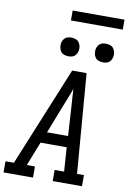

<svg xmlns="http://www.w3.org/2000/svg" viewBox="-126 -1191 842 1258"><g transform="rotate(10 295.0 -561.5)"><path d="M186 0H-10V-74H46L317 -735H413L466 -74H512V0H317V-74H380L369 -234H195L132 -74H186ZM225 -308H365L354 -490Q351 -522 349.5 -554Q348 -586 346 -618Q334 -586 321.5 -554Q309 -522 296 -490ZM505 -823Q491 -823 477 -828Q463 -833 455 -844.5Q447 -856 444.5 -870.5Q442 -885 444 -900Q446 -910 451.5 -920Q457 -930 465.5 -936.5Q474 -943 484.5 -945Q495 -947 506 -947Q520 -947 534 -942Q548 -937 556 -925.5Q564 -914 567 -899.5Q570 -885 567 -870Q565 -860 559.5 -850Q554 -840 545.5 -833.5Q537 -827 526.5 -825Q516 -823 505 -823ZM275 -823Q261 -823 247 -828Q233 -833 225 -844.5Q217 -856 214.5 -870.5Q212 -885 214 -900Q216 -910 221.5 -920Q227 -930 235.5 -936.5Q244 -943 254.5 -945Q265 -947 276 -947Q290 -947 304 -942Q318 -937 326 -925.5Q334 -914 337 -899.5Q340 -885 337 -870Q335 -860 329.5 -850Q324 -840 315.5 -833.5Q307 -827 296.5 -825Q286 -823 275 -823ZM597 -1057H252V-1123H597Z"/></g></svg>

Font: Iosevka HT Extended
Style: Italic
Weight: 400
Width: 7
Italic angle: -9°
Monospace: yes
Designer: Belleve Invis
Foundry: Belleve Invis
Version: Version 32.3.0; ttfautohint (v1.8.4)